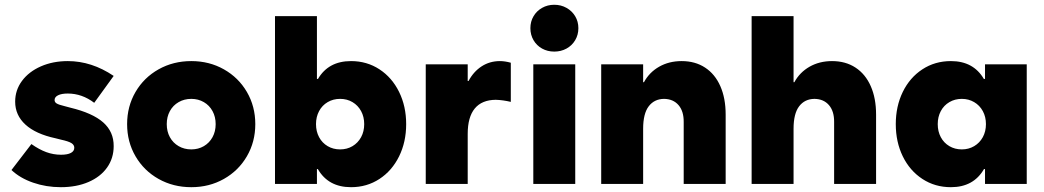

<svg xmlns="http://www.w3.org/2000/svg" viewBox="-20 -775 4401 809"><path d="M28.3 -58.6 112.3 -168Q145 -145 175 -134Q205.1 -123 237.3 -123Q264.2 -123 278.6 -130.6Q293 -138.2 293 -152.3Q293 -164.6 280.8 -172.1Q268.6 -179.7 237.3 -186.5L213.9 -192.4Q130.4 -210.4 87.2 -250Q43.9 -289.6 43.9 -346.7Q43.9 -395.5 72.8 -434.3Q101.6 -473.1 152.3 -495.4Q203.1 -517.6 265.6 -517.6Q366.2 -517.6 459 -455.1L377 -341.8Q325.7 -380.9 265.6 -380.9Q239.3 -380.9 224.6 -373.5Q210 -366.2 210 -353.5Q210 -344.2 219 -338.9Q228 -333.5 251 -328.1L276.4 -321.3Q370.1 -298.8 414.8 -259.3Q459.5 -219.7 459 -159.2Q459 -108.4 431.2 -69.1Q403.3 -29.8 352.8 -8.1Q302.2 13.7 236.3 13.7Q174.3 13.7 119.4 -5.4Q64.5 -24.4 28.3 -58.6Z M515.6 -252Q515.6 -326.7 551 -387.5Q586.4 -448.2 648.2 -482.9Q710 -517.6 786.1 -517.6Q861.8 -517.6 923.3 -482.9Q984.9 -448.2 1020.3 -387.5Q1055.7 -326.7 1055.7 -252Q1055.7 -177.2 1020.3 -116.5Q984.9 -55.7 923.3 -21Q861.8 13.7 786.1 13.7Q710 13.7 648.2 -21Q586.4 -55.7 551 -116.5Q515.6 -177.2 515.6 -252ZM888.7 -252Q888.7 -282.7 875.5 -306.9Q862.3 -331.1 838.9 -344.7Q815.4 -358.4 786.1 -358.4Q756.3 -358.4 732.7 -344.7Q709 -331.1 695.8 -306.9Q682.6 -282.7 682.6 -252Q682.6 -221.2 695.8 -197Q709 -172.9 732.7 -159.2Q756.3 -145.5 786.1 -145.5Q815.4 -145.5 838.9 -159.2Q862.3 -172.9 875.5 -197Q888.7 -221.2 888.7 -252Z M1138.7 -707H1315.4V-442.4H1319.8Q1363.8 -517.6 1459 -517.6Q1525.9 -517.6 1578.9 -482.9Q1631.8 -448.2 1661.6 -387.7Q1691.4 -327.1 1691.4 -252Q1691.4 -176.8 1661.6 -116.2Q1631.8 -55.7 1578.9 -21Q1525.9 13.7 1459 13.7Q1363.3 13.7 1319.3 -62.5H1315.4V0H1138.7ZM1514.6 -252Q1514.6 -282.7 1501.5 -306.9Q1488.3 -331.1 1465.3 -344.7Q1442.4 -358.4 1413.1 -358.4Q1383.8 -358.4 1360.6 -344.7Q1337.4 -331.1 1324.5 -306.9Q1311.5 -282.7 1311.5 -252Q1311.5 -221.2 1324.5 -197Q1337.4 -172.9 1360.6 -159.2Q1383.8 -145.5 1413.1 -145.5Q1442.4 -145.5 1465.3 -159.2Q1488.3 -172.9 1501.5 -197Q1514.6 -221.2 1514.6 -252Z M1773.9 -503.9H1950.7V-433.6H1954.1Q1975.1 -473.1 2009.3 -495.4Q2043.5 -517.6 2086.4 -517.6Q2107.4 -517.6 2132.3 -510.7V-345.7Q2100.1 -353.5 2068.8 -354.5Q2010.3 -354 1980.5 -317.9Q1950.7 -281.7 1950.7 -210.9V0H1773.9Z M2227.1 -503.9H2403.8V0H2227.1ZM2214.8 -656.2Q2214.8 -684.1 2228 -706.5Q2241.2 -729 2264.2 -741.9Q2287.1 -754.9 2315.4 -754.9Q2343.8 -754.9 2366.9 -741.9Q2390.1 -729 2403.6 -706.5Q2417 -684.1 2417 -656.2Q2417 -628.4 2403.6 -605.7Q2390.1 -583 2366.9 -570.3Q2343.8 -557.6 2315.4 -557.6Q2287.1 -557.6 2264.2 -570.3Q2241.2 -583 2228 -605.7Q2214.8 -628.4 2214.8 -656.2Z M2513.2 -503.9H2689.9V-428.7H2693.4Q2715.8 -470.2 2757.3 -493.9Q2798.8 -517.6 2852.1 -517.6Q2909.2 -517.6 2950.9 -490.2Q2992.7 -462.9 3015.1 -412.1Q3037.6 -361.3 3037.6 -292V0H2860.8V-260.7Q2861.3 -306.2 2839.1 -332Q2816.9 -357.9 2777.8 -358.4Q2736.8 -357.9 2713.4 -327.1Q2689.9 -296.4 2689.9 -232.4V0H2513.2Z M3147 -707H3323.7V-428.7H3327.1Q3349.6 -470.2 3391.1 -493.9Q3432.6 -517.6 3485.8 -517.6Q3543 -517.6 3584.7 -490.2Q3626.5 -462.9 3648.9 -412.1Q3671.4 -361.3 3671.4 -292V0H3494.6V-260.7Q3495.1 -306.2 3472.9 -332Q3450.7 -357.9 3411.6 -358.4Q3370.6 -357.9 3347.2 -327.1Q3323.7 -296.4 3323.7 -232.4V0H3147Z M4134.3 -252Q4134.3 -282.7 4121.1 -306.9Q4107.9 -331.1 4084.7 -344.7Q4061.5 -358.4 4032.7 -358.4Q4003.4 -358.4 3980.2 -344.7Q3957 -331.1 3944.1 -306.9Q3931.2 -282.7 3931.2 -252Q3931.2 -221.2 3944.1 -197Q3957 -172.9 3980.2 -159.2Q4003.4 -145.5 4032.7 -145.5Q4061.5 -145.5 4084.7 -159.2Q4107.9 -172.9 4121.1 -197Q4134.3 -221.2 4134.3 -252ZM4130.4 0V-62.5H4126Q4082 13.7 3986.8 13.7Q3919.4 13.7 3866.5 -21Q3813.5 -55.7 3783.9 -116.2Q3754.4 -176.8 3754.4 -252Q3754.4 -327.1 3783.9 -387.7Q3813.5 -448.2 3866.5 -482.9Q3919.4 -517.6 3986.8 -517.6Q4081.5 -517.6 4125.5 -442.4H4130.4V-503.9H4306.2V0Z"/></svg>

Font: Wanted Sans Black
Style: Regular
Weight: 900
Designer: Original Design by Kil Hyung-jin and Kang Hanbin, Wanted Lab, Inc; Hangeul from Source Han Sans by Jang Soo-young and Ka
Foundry: Wanted Lab, Inc.
Version: Version 1.003